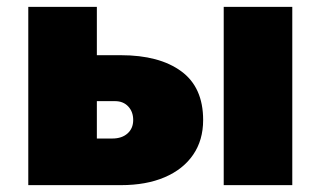

<svg xmlns="http://www.w3.org/2000/svg" viewBox="-20 -540 935 560"><path d="M62.5 0V-520H262.5V-136H307.5Q335.5 -136 352 -150.8Q368.5 -165.5 368.5 -190Q368.5 -214 354 -229.5Q339.5 -245 315.5 -245H244.5V-379H332.5Q444.5 -379 508.5 -332.2Q572.5 -285.5 572.5 -190Q572.5 -131 543.2 -88.5Q514 -46 460.2 -23Q406.5 0 332.5 0ZM632.5 0V-520H832.5V0Z"/></svg>

Font: Geologica Black
Style: Regular
Weight: 900
Designer: Sindre Bremnes, Frode Helland
Foundry: Monokrom Skriftforlag AS
Version: Version 1.010;gftools[0.9.28]